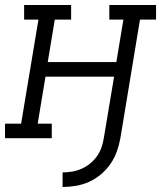

<svg xmlns="http://www.w3.org/2000/svg" viewBox="-33 -550 653 764"><path d="M216 194V136Q234 136 253 133Q272 130 290.5 122Q309 114 325 101Q341 88 352.5 72Q364 56 370.5 37.5Q377 19 380 0L421 -245H148L117 -58H173V0H-13V-58H51L120 -472H63V-530H250V-472H185L157 -303H430L458 -472H402V-530H588V-472H524L446 0Q441 27 432 52.5Q423 78 407 101.5Q391 125 369 143.5Q347 162 321.5 173.5Q296 185 269 189.5Q242 194 216 194Z"/></svg>

Font: Iosevka Slab LtExObl
Style: Regular
Weight: 300
Width: 7
Italic angle: -9°
Monospace: yes
Designer: Belleve Invis
Foundry: Belleve Invis
Version: Version 11.1.0; ttfautohint (v1.8.3)